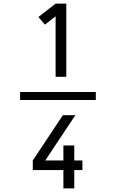

<svg xmlns="http://www.w3.org/2000/svg" viewBox="-20 -870 640 1060"><path d="M287 -446V-780L228 -734L192 -776L287 -850H346V-446ZM330 170V69H161V16L327 -234H396L263 -34L230 16H330V-67H390V16H435V69H390V170ZM509 -318H91V-362H509Z"/></svg>

Font: Iosevka Curly Light Extended
Style: Regular
Weight: 300
Width: 7
Monospace: yes
Designer: Belleve Invis
Foundry: Belleve Invis
Version: Version 11.1.0; ttfautohint (v1.8.3)